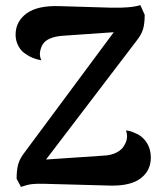

<svg xmlns="http://www.w3.org/2000/svg" viewBox="-20 -724 634 751"><path d="M570 -108Q570 -57 531 -27Q492 3 415 2L156 -5Q125 -6 106.5 -4Q88 -2 62 7L45 -25Q45 -60 51.5 -82.5Q58 -105 77 -129L425 -598L224 -584Q196 -582 175 -573Q154 -564 145 -547Q136 -528 136 -513Q136 -500 142 -488Q105 -495 82 -512Q64 -522 52.5 -543Q41 -564 41 -588Q41 -640 84 -671.5Q127 -703 213 -700L413 -694Q491 -692 529 -704L546 -666Q546 -632 539.5 -610Q533 -588 513 -563L160 -100L381 -115Q415 -116 437 -128Q459 -140 467 -157Q477 -174 477 -191Q477 -200 473 -214Q487 -212 495 -209Q503 -206 505 -205Q535 -194 552.5 -168Q570 -142 570 -108Z"/></svg>

Font: Arima Madurai Black
Style: Regular
Weight: 900
Designer: Joana Correia and Natanael Gama
Foundry: NDISCOVER
Version: Version 1.019